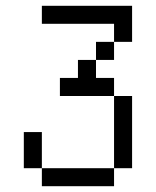

<svg xmlns="http://www.w3.org/2000/svg" viewBox="-20 -520 540 665"><path d="M125 62.5V125H375V62.5ZM125 62.5Q125 62.5 125 -62.5H62.5Q62.5 -62.5 62.5 62.5ZM375 62.5H437.5Q437.5 62.5 437.5 -187.5H375Q375 -187.5 375 62.5ZM375 -187.5V-250H312.5V-312.5H250V-250H187.5V-187.5ZM312.5 -312.5H375V-375H312.5ZM375 -375H437.5Q437.5 -375 437.5 -500H125V-437.5H375Z"/></svg>

Font: CalcUnifontExMono
Style: Regular
Weight: 500
Version: Version 15.0.06